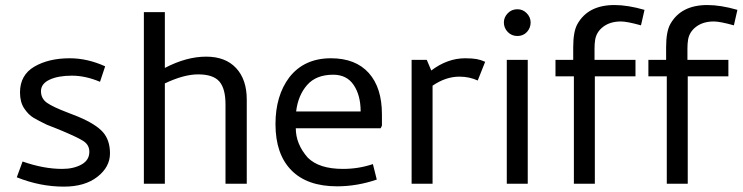

<svg xmlns="http://www.w3.org/2000/svg" viewBox="-20 -712 2878 744"><path d="M326.2 -123.8Q326.2 -150 303.8 -165Q281.2 -180 208.8 -210L161.2 -228.8Q130 -243.8 110 -255.6Q90 -267.5 73.8 -291.9Q57.5 -316.2 57.5 -353.8Q57.5 -421.2 113.1 -453.8Q168.8 -486.2 250 -486.2Q318.8 -486.2 387.5 -455L367.5 -395Q311.2 -418.8 258.8 -418.8Q205 -418.8 171.9 -403.1Q138.8 -387.5 138.8 -358.8Q138.8 -330 161.9 -313.8Q185 -297.5 241.2 -276.2L282.5 -260Q351.2 -231.2 378.8 -200Q406.2 -168.8 406.2 -117.5Q406.2 -65 357.5 -26.9Q308.8 11.2 227.5 11.2Q135 11.2 45 -25L67.5 -86.2Q148.8 -57.5 221.2 -57.5Q265 -57.5 295.6 -74.4Q326.2 -91.2 326.2 -123.8Z M747.5 -423.8Q692.5 -423.8 618.8 -388.8V0H537.5V-665H618.8V-448.8Q702.5 -492.5 778.8 -492.5Q853.8 -492.5 895 -448.1Q936.2 -403.8 936.2 -326.2V0H853.8V-307.5Q853.8 -368.8 830 -396.2Q806.2 -423.8 747.5 -423.8Z M1460 -268.8V-225L1455 -215H1126.2Q1126.2 -153.8 1172.5 -101.2Q1216.2 -57.5 1308.8 -57.5Q1370 -57.5 1425 -76.2L1440 -16.2Q1363.8 10 1286.2 10Q1170 10 1108.8 -52.5Q1047.5 -115 1047.5 -231.2Q1047.5 -341.2 1101.2 -412.5Q1158.8 -486.2 1262.5 -486.2Q1357.5 -486.2 1408.8 -429.4Q1460 -372.5 1460 -268.8ZM1271.2 -422.5Q1205 -422.5 1170 -382.5Q1135 -342.5 1127.5 -280H1377.5Q1377.5 -342.5 1350.6 -382.5Q1323.8 -422.5 1271.2 -422.5Z M1860 -472.5 1831.2 -400Q1798.8 -415 1760 -415Q1707.5 -415 1656.2 -380V0H1575V-480H1633.8L1651.2 -438.8Q1713.8 -486.2 1782.5 -486.2Q1810 -486.2 1826.9 -483.1Q1843.8 -480 1860 -472.5Z M1932.5 -625Q1932.5 -645 1947.5 -660.6Q1962.5 -676.2 1985 -676.2Q2006.2 -676.2 2021.2 -660.6Q2036.2 -645 2036.2 -625Q2036.2 -603.8 2021.9 -588.1Q2007.5 -572.5 1985 -572.5Q1962.5 -572.5 1947.5 -588.1Q1932.5 -603.8 1932.5 -625ZM2025 0H1943.8V-480H2025Z M2286.2 -557.5Q2283.8 -542.5 2283.8 -523.8V-480H2442.5V-416.2H2285V0H2203.8V-416.2H2132.5V-480H2201.2V-528.8Q2201.2 -590 2217.5 -618.8Q2258.8 -692.5 2361.2 -692.5Q2412.5 -692.5 2477.5 -673.8L2463.8 -613.8Q2410 -628.8 2386.2 -628.8Q2345 -628.8 2318.1 -608.8Q2291.2 -588.8 2286.2 -557.5Z M2646.2 -557.5Q2643.8 -542.5 2643.8 -523.8V-480H2802.5V-416.2H2645V0H2563.8V-416.2H2492.5V-480H2561.2V-528.8Q2561.2 -590 2577.5 -618.8Q2618.8 -692.5 2721.2 -692.5Q2772.5 -692.5 2837.5 -673.8L2823.8 -613.8Q2770 -628.8 2746.2 -628.8Q2705 -628.8 2678.1 -608.8Q2651.2 -588.8 2646.2 -557.5Z"/></svg>

Font: Cambay
Style: Regular
Weight: 400
Designer: Pooja Saxena
Foundry: Pooja Saxena
Version: Version 1.181;PS 001.181;hotconv 1.0.70;makeotf.lib2.5.58329